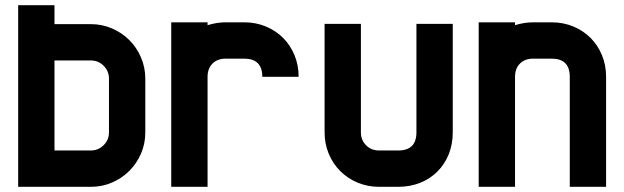

<svg xmlns="http://www.w3.org/2000/svg" viewBox="-20 -720 2406 740"><path d="M330 0H50V-700H190V-627H330Q373 -627 411.5 -610.5Q450 -594 478.5 -565.5Q507 -537 523.5 -498.5Q540 -460 540 -417V-210Q540 -166 523.5 -128Q507 -90 478.5 -61.5Q450 -33 412 -16.5Q374 0 330 0ZM400 -210V-417Q400 -446 379.5 -466.5Q359 -487 330 -487H190V-140H330Q359 -140 379.5 -160.5Q400 -181 400 -210Z M991 -424Q991 -494 921 -494H850Q818 -494 799 -475Q780 -456 780 -424V0H640V-634H780V-623Q816 -634 850 -634H921Q966 -634 1004.5 -618Q1043 -602 1071 -574Q1099 -546 1115 -507.5Q1131 -469 1131 -424Z M1725 -210Q1725 -164 1709.5 -125.5Q1694 -87 1666 -59Q1638 -31 1599.5 -15.5Q1561 0 1515 0H1441Q1397 0 1358.5 -16Q1320 -32 1291.5 -60.5Q1263 -89 1247 -127.5Q1231 -166 1231 -210V-628H1371V-210Q1371 -180 1391 -160Q1411 -140 1441 -140H1515Q1585 -140 1585 -210V-628H1725Z M2316 0H2176V-424Q2176 -494 2106 -494H2035Q2003 -494 1984 -475Q1965 -456 1965 -424V0H1825V-634H1965V-623Q2001 -634 2035 -634H2106Q2151 -634 2189.5 -618Q2228 -602 2256 -574Q2284 -546 2300 -507.5Q2316 -469 2316 -424Z"/></svg>

Font: CAT North
Style: Regular
Weight: 400
Designer: Peter Wiegel
Foundry: Peter Wiegel
Version: Version 1.000